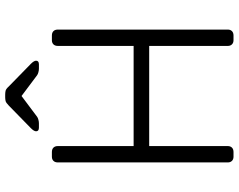

<svg xmlns="http://www.w3.org/2000/svg" viewBox="-110 -810 920 740"><g transform="rotate(-90 350.0 -440.0)"><path d="M116 0Q106 0 100 -6Q94 -12 94 -22V-677Q94 -688 100 -694Q106 -700 116 -700H134Q145 -700 151 -694Q157 -688 157 -677V-385H543V-677Q543 -688 549 -694Q555 -700 565 -700H583Q594 -700 600 -694Q606 -688 606 -677V-22Q606 -12 600 -6Q594 0 583 0H565Q555 0 549 -6Q543 -12 543 -22V-325H157V-22Q157 -12 151 -6Q145 0 134 0ZM228 -750Q214 -750 214 -761Q214 -769 226 -781L313 -866Q324 -877 331 -878.5Q338 -880 345 -880H355Q363 -880 370 -878.5Q377 -877 387 -866L474 -781Q486 -769 486 -761Q486 -750 472 -750H455Q449 -750 441.5 -752Q434 -754 430 -757L350 -817L270 -757Q266 -754 258.5 -752Q251 -750 245 -750Z"/></g></svg>

Font: Rubik Light
Style: Regular
Weight: 300
Designer: Hubert and Fischer
Foundry: Hubert and Fischer
Version: Version 2.300;gftools[0.9.30]